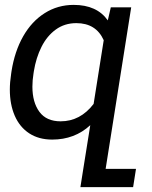

<svg xmlns="http://www.w3.org/2000/svg" viewBox="-20 -558 619 781"><path d="M533.2 128.9 521.5 203.1H307.1L318.8 128.9L347.2 -48.8Q283.7 9.8 192.4 9.8Q137.7 9.8 98.9 -15.6Q60.1 -41 40 -87.2Q20 -133.3 20 -193.8Q20 -223.1 25.4 -258.3L26.9 -268.6Q39.6 -349.1 74.2 -410.2Q108.9 -471.2 161.9 -504.6Q214.8 -538.1 279.8 -538.1Q374 -538.1 418.5 -475.1L430.7 -528.3H513.7L409.7 128.9ZM360.8 -135.3 401.9 -394.5Q370.6 -463.9 290.5 -463.9Q242.7 -463.9 206.8 -437.7Q170.9 -411.6 148.7 -367.2Q126.5 -322.8 117.7 -268.1L116.2 -258.3Q111.8 -231.4 111.8 -205.6Q111.8 -141.6 140.4 -103Q168.9 -64.5 226.6 -64.5Q306.6 -64.5 360.8 -135.3Z"/></svg>

Font: Mardoto
Style: Italic
Weight: 400
Italic angle: -12°
Designer: Christian Robertson, Vahan Hovhannisyan
Foundry: Google
Version: Version 1.000